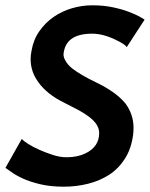

<svg xmlns="http://www.w3.org/2000/svg" viewBox="-30 -692 564 724"><path d="M211 12Q160 12 120.8 2.5Q81.5 -7 54.8 -19.5Q28 -32 12 -44L-9.5 -59L52 -168Q57.5 -161.5 75.2 -150Q93 -138.5 117 -127.8Q141 -117 168.5 -108Q196 -99 221 -99Q262 -99 292 -113.5Q344 -138.5 344 -190.5Q344 -222.5 306.5 -251Q284 -268 254.5 -282.8Q225 -297.5 196 -313Q136 -346 107 -393.5Q85.5 -428 85.5 -469.5Q85.5 -484.5 89 -501Q96 -542.5 118.5 -574.5Q141 -606.5 172 -628Q203 -649.5 241 -660.8Q279 -672 317.5 -672Q360.5 -672 395.8 -664.5Q431 -657 456.2 -647.2Q481.5 -637.5 496 -629.5Q510.5 -621.5 514.5 -618.5L515 -617.5L448 -514.5Q441 -525.5 405 -542.5Q358 -565 317.5 -565Q216 -565 209.5 -487Q209.5 -475 217 -463Q225 -448 241.5 -434.5Q273.5 -409.5 332 -381.5Q407 -345.5 442.5 -302.5Q473.5 -261 473.5 -210.5Q473.5 -197.5 472 -184Q465 -131 441 -93.5Q417 -56 382 -33.2Q347 -10.5 302.5 0.8Q258 12 211 12Z"/></svg>

Font: Lucymar Sans SemiBold
Style: Italic
Weight: 600
Italic angle: -10°
Foundry: The League of Moveable Type (original font) / Main changes by Cristiano Sobral with portions from Mirco Monsees
Version: Version 2.00;August 30, 2020;FontCreator 13.0.0.2681 64-bit